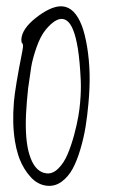

<svg xmlns="http://www.w3.org/2000/svg" viewBox="-20 -639 394 613"><path d="M237.8 -383.3Q234.9 -444.3 228.5 -484.4Q222.2 -521.5 214.8 -540Q201.2 -576.7 178.7 -578.6Q156.2 -580.1 126.5 -544.9Q108.9 -523.4 96.4 -487.3Q84 -451.2 79.8 -426Q75.7 -400.9 69.8 -356.9Q67.9 -339.8 65.9 -316.4Q58.1 -227.5 67.4 -173.3Q70.3 -154.3 78.1 -133.3Q92.3 -96.2 119.1 -87.4Q123 -86.4 128.9 -85.4Q148.9 -83.5 166.7 -101.6Q184.6 -119.6 196 -147Q207.5 -174.3 216.6 -207.8Q225.6 -241.2 230 -267.1Q234.4 -293 235.8 -311.5Q239.3 -351.1 237.8 -383.3ZM38.1 -144Q31.2 -166 27.8 -188Q18.6 -243.7 24.4 -313.5Q28.3 -359.9 51.3 -475.6Q54.2 -489.3 53.2 -496.1Q52.7 -499 50.8 -501.2Q48.8 -503.4 48.8 -504.9Q47.9 -511.7 48.3 -515.1Q51.3 -547.9 94.2 -581.8Q137.2 -615.7 169.4 -618.7Q174.8 -619.1 179.7 -618.7Q218.8 -615.2 241.2 -557.1Q250.5 -533.2 257.8 -491.7Q265.1 -447.3 266.1 -402.3Q267.1 -360.4 262.2 -307.1Q258.8 -269 253.2 -234.4Q247.6 -199.7 236.8 -163.1Q226.1 -126.5 212.2 -100.6Q198.2 -74.7 177 -59.1Q155.8 -43.5 130.4 -45.9Q100.6 -48.8 77.9 -73.7Q55.2 -98.6 42 -132.8Q39.1 -140.6 38.1 -144Z"/></svg>

Font: Sintesa 3
Style: 3
Weight: 400
Version: Version 001.000